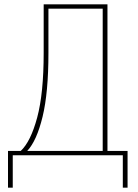

<svg xmlns="http://www.w3.org/2000/svg" viewBox="-20 -718 640 888"><path d="M17 -20H76Q122 -63 152 -174.5Q182 -286 182 -473V-698H477V-20H570V150H548V0H39V150H17ZM455 -678H204V-473Q204 -290 177 -178.5Q150 -67 106 -20H455Z"/></svg>

Font: IBM Plex Mono Thin
Style: Regular
Weight: 100
Monospace: yes
Designer: Mike Abbink, Paul van der Laan, Pieter van Rosmalen
Foundry: Bold Monday
Version: Version 2.3